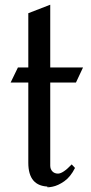

<svg xmlns="http://www.w3.org/2000/svg" viewBox="-20 -786 386 814"><path d="M193 -500H332L302 -436H193V-84Q193 -69 202 -59.5Q211 -50 226 -50Q247 -50 284 -89L298 -74Q279 -36 252.5 -17.5Q226 1 202.5 5.5Q179 10 179 6Q180 6 182 5.5Q184 5 188 5Q100 5 100 -96V-436H25L56 -500H100V-730L193 -766Z"/></svg>

Font: Amita
Style: Regular
Weight: 400
Designer: Eduardo Rodriguez Tunni, Modular Infotech, Brian J. Bonislawsky
Foundry: Eduardo Rodriguez Tunni, Modular Infotech, Brian J. Bonislawsky
Version: Version 1.004